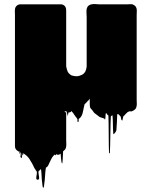

<svg xmlns="http://www.w3.org/2000/svg" viewBox="-20 -541 739 937"><path d="M647 -52Q647 -46 647.5 -39Q648 -32 647 -26Q647 -22 645 -18Q645 -15 644 -14L640 -8Q638 -8 638 -6Q631 -1 624 2Q621 3 618 2.5Q615 2 612 2Q606 4 603 6Q599 9 595.5 13Q592 17 587 22Q586 23 584.5 25Q583 27 581 28Q580 32 579.5 37Q579 42 577 47Q576 48 574.5 46Q573 44 572 43Q571 39 570.5 35.5Q570 32 569 28Q567 26 564.5 23.5Q562 21 560 18Q560 18 556 16Q553 16 552 17Q551 36 550.5 55.5Q550 75 548 95Q548 96 545 101.5Q542 107 540 109Q537 112 536 112Q533 115 533 113Q531 90 531 67Q531 44 529 22Q529 22 527 22Q523 26 521 27Q520 38 519.5 63Q519 88 518.5 117Q518 146 517.5 171Q517 196 516 207Q516 208 514 207Q512 206 512 205Q511 194 511 168.5Q511 143 510.5 114Q510 85 510 59.5Q510 34 509 23Q509 23 507 21Q506 21 505.5 20.5Q505 20 505 20L501 14L497 10Q495 17 495 25.5Q495 34 493 42Q492 43 491 41Q490 39 489 38Q488 37 487 37Q486 37 485 36Q480 34 475 33Q470 32 465 29Q459 24 452.5 19.5Q446 15 440 10L429 -5L428 -6Q424 -9 420 -16Q420 -17 419.5 -17.5Q419 -18 419 -19Q418 -25 418 -32Q418 -39 418 -45V-60L415 -55Q413 -53 413 -53Q412 -50 409 -49Q408 -47 402 -41L396 -35Q397 -36 394.5 -34Q392 -32 393 -33Q392 -29 391 -25Q390 -21 389 -16Q389 -15 388.5 -14Q388 -13 388 -11Q386 0 383 12Q380 24 372 33Q371 35 369 36Q367 37 365 38Q363 42 364 47.5Q365 53 361 54Q357 54 358 48.5Q359 43 357 39Q355 35 353 33L348 27Q344 22 340.5 16Q337 10 332 5Q332 5 331 3.5Q330 2 329 1Q329 2 328.5 2Q328 2 328 2Q324 8 314 8Q311 23 311 28Q311 23 307 11Q307 3 302 2Q297 1 295.5 3.5Q294 6 303 8V147Q303 138 303 143.5Q303 149 303.5 158.5Q304 168 303 172Q303 178 300 184Q300 186 297 189L292 194Q291 194 291 195Q290 195 288 197Q287 212 286.5 227Q286 242 284 257Q284 258 282.5 255Q281 252 280 251Q278 240 277.5 229.5Q277 219 276 209Q267 216 260 214Q258 213 256 211Q256 212 253 215Q248 219 249.5 216Q251 213 246 214L240 220Q233 228 229 237.5Q225 247 220 256Q218 261 215.5 266Q213 271 208 275Q204 277 204 277Q201 296 200 316Q199 336 196 356Q195 360 195 365.5Q195 371 192 375Q191 377 189.5 373.5Q188 370 188 369Q187 361 186 352Q185 343 184 335Q183 322 182.5 309Q182 296 180 284Q177 286 174 289.5Q171 293 168 295Q167 302 169 311.5Q171 321 171 328.5Q171 336 164 336Q157 336 157 328.5Q157 321 159 311.5Q161 302 159 295Q158 294 157 293Q156 292 155 291L152 285Q149 282 147 277.5Q145 273 143 269Q137 256 129 244Q124 234 116.5 225.5Q109 217 97 209L96 208Q95 207 94 207Q93 209 93 213Q93 217 91 217Q88 217 88.5 211Q89 205 87 207Q85 211 87 221Q89 231 84 229Q78 227 80.5 218.5Q83 210 80 205Q74 193 74.5 196.5Q75 200 77.5 207.5Q80 215 79.5 215.5Q79 216 71 198Q67 196 64 194Q53 186 53 172V-473Q53 -478 52.5 -483.5Q52 -489 53 -494Q53 -498 55 -504Q58 -511 64 -515Q71 -520 79 -520H276Q287 -520 293 -514Q295 -513 296 -512Q297 -511 298 -509Q302 -503 302.5 -497.5Q303 -492 303 -487V-218Q305 -205 309.5 -193.5Q314 -182 329 -173Q335 -171 337 -171Q342 -170 345.5 -169.5Q349 -169 354 -169H355Q363 -169 370 -172Q373 -173 376 -174.5Q379 -176 382 -177Q393 -184 397.5 -194.5Q402 -205 403 -217V-437Q403 -448 403 -458Q403 -468 402 -478V-487Q402 -500 408 -509Q409 -511 410.5 -512Q412 -513 413 -514Q416 -516 420 -518Q424 -520 428 -520Q436 -522 445.5 -521Q455 -520 462 -520H604Q609 -520 614.5 -520.5Q620 -521 625 -520Q627 -520 629 -519Q630 -519 630 -518Q644 -513 647 -497Q648 -490 647.5 -483Q647 -476 647 -469Z"/></svg>

Font: Rubik Wet Paint
Style: Regular
Weight: 400
Designer: Hubert and Fischer, NaN
Foundry: Hubert and Fischer, NaN
Version: Version 2.200